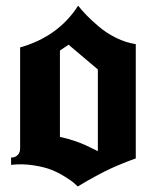

<svg xmlns="http://www.w3.org/2000/svg" viewBox="-20 -656 543 685"><path d="M329.1 -408.2 224.6 -496.6 193.8 -475.6V-167.5Q220.2 -162.1 244.4 -153.8Q268.6 -145.5 281.7 -139.6Q294.9 -133.8 310.1 -126Q325.2 -118.2 329.1 -116.7ZM51.8 -126.5V-486.8Q188 -525.4 258.8 -635.7Q271.5 -619.6 288.1 -602.3Q304.7 -585 331.8 -561.8Q358.9 -538.6 393.8 -521.2Q428.7 -503.9 464.4 -498.5V-90.8Q461.4 -89.8 448.7 -85.2Q436 -80.6 431.6 -78.6Q427.2 -76.7 414.8 -71.8Q402.3 -66.9 394.8 -63.5Q387.2 -60.1 374 -54.2Q360.8 -48.3 349.4 -42.2Q337.9 -36.1 323 -28.3Q308.1 -20.5 291.7 -11Q275.4 -1.5 257.3 9.3Q251 2.9 243.4 -3.7Q235.8 -10.3 212.4 -25.1Q189 -40 163.8 -50Q138.7 -60.1 99.4 -66.2Q60.1 -72.3 19.5 -67.9V-93.8Q33.7 -93.8 42.7 -102.5Q51.8 -111.3 51.8 -126.5Z"/></svg>

Font: KJV1611
Style: Regular
Weight: 400
Version: Version 3.6.1